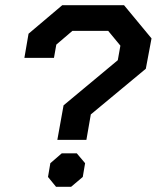

<svg xmlns="http://www.w3.org/2000/svg" viewBox="-20 -720 604 740"><path d="M225 -314 434 -488 444 -544 397 -601H259L197 -548L188 -497H74L90 -590L220 -700H458L564 -572L542 -455L330 -279L313 -181H201ZM165 -38 174 -91 218 -129H276L308 -91L299 -38L254 0H196Z"/></svg>

Font: Chakra Petch SemiBold
Style: Italic
Weight: 600
Italic angle: -10°
Designer: Katatrad Aksorn Co.,Ltd.
Foundry: Cadson Demak Co.,Ltd.
Version: Version 1.000; ttfautohint (v1.6)